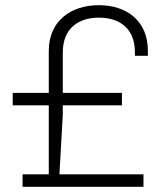

<svg xmlns="http://www.w3.org/2000/svg" viewBox="-20 -720 637 740"><path d="M29 -362V-314H168V-48H67V0H533V-48H209L222 -277V-314H450V-362H222V-518C222 -612 284 -652 361 -652C438 -652 500 -613 500 -518V-505H550V-524C550 -640 468 -700 361 -700C254 -700 168 -640 168 -524V-362Z"/></svg>

Font: Chivo Light
Style: Regular
Weight: 300
Designer: Hector Gatti
Foundry: Omnibus-Type
Version: Version 1.003;PS 001.003;hotconv 1.0.70;makeotf.lib2.5.58329